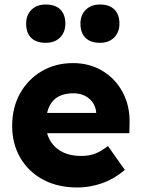

<svg xmlns="http://www.w3.org/2000/svg" viewBox="-20 -822 626 852"><path d="M324 10Q236 10 171 -25Q106 -60 70 -122Q34 -184 34 -263Q34 -345 69 -407.5Q104 -470 165 -506Q226 -542 304 -542Q378 -542 435.5 -507Q493 -472 525 -411.5Q557 -351 555 -274L554 -231H189Q202 -184 241 -157Q280 -130 341 -130Q375 -130 401.5 -140Q428 -150 459 -174L534 -68Q487 -28 433 -9Q379 10 324 10ZM306 -408Q209 -408 189 -321H407V-322Q404 -360 376 -384Q348 -408 306 -408ZM424 -632Q382 -632 359.5 -654Q337 -676 337 -717Q337 -755 360.5 -778.5Q384 -802 424 -802Q465 -802 487.5 -780Q510 -758 510 -717Q510 -679 486.5 -655.5Q463 -632 424 -632ZM183 -632Q141 -632 118.5 -654Q96 -676 96 -717Q96 -755 119.5 -778.5Q143 -802 183 -802Q225 -802 247.5 -780Q270 -758 270 -717Q270 -679 246.5 -655.5Q223 -632 183 -632Z"/></svg>

Font: Lexend Deca
Style: Bold
Weight: 700
Designer: Bonnie Shaver-Troup, Thomas Jockin
Foundry: Lexend
Version: Version 1.008; ttfautohint (v1.8.4.7-5d5b)